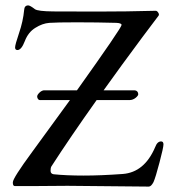

<svg xmlns="http://www.w3.org/2000/svg" viewBox="-20 -689 643 714"><path d="M432.1 -596.2Q432.1 -603 413.1 -604Q341.3 -606 265.6 -606Q189.9 -606 163.6 -604Q137.7 -602.1 111.3 -585.4Q85 -569.3 72.3 -536.1Q59.6 -502.9 44.9 -502.9Q36.1 -502.9 36.1 -512.7Q36.1 -522.5 50.8 -565.9Q65.9 -609.9 69.8 -651.9Q70.8 -668.9 85 -668.9Q91.8 -668.9 109.9 -654.8Q121.1 -647 178.2 -646.5Q235.4 -646 341.8 -646Q448.2 -646 559.1 -648.9Q564 -648.9 568.4 -642.1Q572.8 -635.3 569.8 -630.9L508.8 -549.8Q430.7 -444.8 365.2 -353H481Q486.3 -353 490.2 -349.1Q494.1 -344.7 494.1 -338.9Q494.1 -333 484.4 -325.2Q474.6 -317.4 462.9 -316.9H339.4Q240.2 -177.2 170.9 -69.8Q168 -64.5 168 -53.7Q168 -43 179.2 -41Q227.1 -36.1 291 -36.1Q355 -36.1 436 -42Q517.1 -47.9 557.1 -142.1Q564.9 -163.1 579.1 -163.1Q587.9 -163.1 587.9 -151.9Q587.9 -140.6 573.2 -85Q558.6 -29.3 550.8 -11.7Q542 4.9 533.2 4.9L231 2L111.8 2.9H35.2Q28.3 2.9 27.8 -7.8V-11.2Q27.8 -26.4 99.6 -124Q171.4 -221.7 240.2 -316.9H131.8Q126 -315.9 122.1 -319.8Q118.2 -324.2 118.2 -330.1Q118.2 -335.9 126 -343.8Q133.8 -351.6 142.1 -353H266.1Q432.1 -585.9 432.1 -596.2Z"/></svg>

Font: EBGaramond
Style: Regular
Weight: 400
Version: Version 000.012g